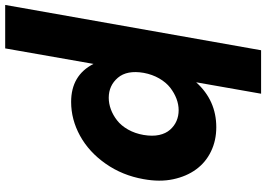

<svg xmlns="http://www.w3.org/2000/svg" viewBox="-202 -614 1046 755"><g transform="rotate(90 321.5 -237.0)"><path d="M268.1 -484.9Q339.4 -564 444.8 -564Q497.1 -564 540 -543.2Q583 -522.5 610.6 -484.6Q638.2 -446.8 649.4 -394.3Q660.6 -341.8 648.9 -277.8Q634.3 -194.8 588.4 -129.2Q542.5 -63.5 478.5 -28.3Q414.6 6.8 345.2 6.8Q240.7 6.8 195.8 -81.1L134.8 266.1H-36.1L142.1 -740.2H313ZM475.1 -277.8Q481 -313 475.3 -339.1Q469.7 -365.2 454.6 -382.3Q439.5 -399.4 419.9 -407.7Q400.4 -416 377.9 -416Q355.5 -416 332.8 -407.5Q310.1 -398.9 289.3 -382.8Q268.6 -366.7 252.9 -339.6Q237.3 -312.5 231 -278.8Q219.7 -212.9 250.2 -177Q280.8 -141.1 329.1 -141.1Q351.6 -141.1 374.3 -149.4Q397 -157.7 417.7 -173.8Q438.5 -189.9 453.9 -217Q469.2 -244.1 475.1 -277.8Z"/></g></svg>

Font: SVN-Poppins
Style: Bold Italic
Weight: 700
Italic angle: -10°
Designer: Ninad Kale (Devanagari), Jonny Pinhorn (Latin)
Foundry: Indian Type Foundry
Version: Version 3.002 2017